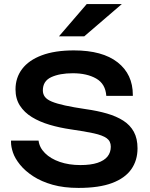

<svg xmlns="http://www.w3.org/2000/svg" viewBox="-20 -907 734 941"><path d="M34 -218H169Q173 -184 200.5 -156.5Q228 -129 273 -113.5Q318 -98 374 -98Q425 -98 458 -109Q491 -120 507 -140Q523 -160 523 -188Q523 -215 503 -229.5Q483 -244 440 -253.5Q397 -263 327 -273Q272 -281 223 -295.5Q174 -310 136.5 -333Q99 -356 77.5 -389.5Q56 -423 56 -469Q56 -526 88.5 -569Q121 -612 185 -636Q249 -660 342 -660Q482 -660 556.5 -601.5Q631 -543 631 -442Q631 -440 631 -437H501Q497 -496 451.5 -522Q406 -548 337 -548Q273 -548 231.5 -529Q190 -510 190 -464Q190 -446 200 -432.5Q210 -419 234 -409Q258 -399 299 -390Q340 -381 401 -372Q458 -364 504.5 -350.5Q551 -337 584.5 -315.5Q618 -294 636 -261Q654 -228 654 -180Q654 -121 623.5 -77.5Q593 -34 529.5 -10Q466 14 365 14Q293 14 238 -1.5Q183 -17 143 -43Q103 -69 78 -100Q53 -131 43.5 -159.5Q34 -188 34 -210Q34 -214 34 -218ZM269 -729 405 -887H577L393 -729Z"/></svg>

Font: Syne Modified
Style: Bold
Weight: 700
Designer: Lucas Descroix
Foundry: Bonjour Monde
Version: Version 2.200